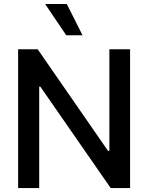

<svg xmlns="http://www.w3.org/2000/svg" viewBox="-20 -958 755 978"><path d="M642.6 0H543.9L185.5 -516.6H179.7V0H72.3V-707H171.9L530.3 -189.5H537.1V-707H642.6ZM210 -937.5H320.3L400.4 -778.3H317.4Z"/></svg>

Font: Pretendard JP Medium
Style: Regular
Weight: 500
Designer: Base glyphs from Inter by Rasmus Andersson; Hangeul glyphs from Noto Sans CJK(Source Han Sans) by Jang Soo-young and Kan
Foundry: Kil Hyung-jin
Version: Version 1.309